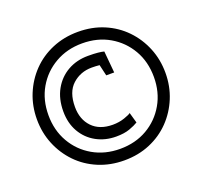

<svg xmlns="http://www.w3.org/2000/svg" viewBox="-114 -826 956 907"><g transform="rotate(-20 364.0 -372.0)"><path d="M364 -49Q294 -49 234.5 -74Q175 -99 132 -143.5Q89 -188 65 -246.5Q41 -305 41 -372Q41 -439 65 -497.5Q89 -556 132 -600.5Q175 -645 234.5 -670Q294 -695 364 -695Q435 -695 494 -670Q553 -645 596 -600.5Q639 -556 663 -497.5Q687 -439 687 -372Q687 -305 663 -246.5Q639 -188 596 -143.5Q553 -99 494 -74Q435 -49 364 -49ZM366 -168Q311 -168 266.5 -192.5Q222 -217 196.5 -261.5Q171 -306 171 -365Q171 -428 197 -474.5Q223 -521 268 -546.5Q313 -572 370 -572Q401 -572 420 -570Q439 -568 450 -565L460 -456H420L407 -512Q402 -513 388 -513.5Q374 -514 368 -514Q311 -514 270.5 -477.5Q230 -441 230 -366Q230 -303 267 -264.5Q304 -226 370 -226Q402 -226 429.5 -235.5Q457 -245 463 -251L478 -198Q462 -188 434.5 -178Q407 -168 366 -168ZM364 -107Q441 -107 500.5 -141.5Q560 -176 594.5 -236Q629 -296 629 -372Q629 -449 594.5 -508.5Q560 -568 500.5 -602.5Q441 -637 364 -637Q288 -637 228 -602.5Q168 -568 133.5 -508.5Q99 -449 99 -372Q99 -296 133.5 -236Q168 -176 228 -141.5Q288 -107 364 -107Z"/></g></svg>

Font: Kreon Light
Style: Regular
Weight: 300
Designer: Julia Petretta
Foundry: Julia Petretta and Eli Heuer
Version: Version 2.002